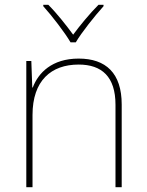

<svg xmlns="http://www.w3.org/2000/svg" viewBox="-20 -783 613 803"><path d="M275 -606H297C321 -647 376 -716 413 -757V-763H392C355 -726 314 -676 286 -638C258 -676 219 -726 182 -763H161V-757C198 -716 251 -647 275 -606ZM309 -538C197 -538 140 -478 117 -417H115L111 -528H90V0H116V-302C116 -446 194 -513 309 -513C406 -513 463 -462 463 -345V0H489V-346C489 -477 423 -538 309 -538Z"/></svg>

Font: Noto Sans Thai Looped Thin
Style: Regular
Weight: 100
Designer: Sasikarn Vongin, Ben Mitchell
Foundry: The Fontpad Ltd
Version: Version 1.001